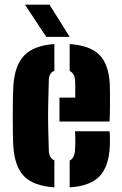

<svg xmlns="http://www.w3.org/2000/svg" viewBox="-20 -799 524 828"><path d="M37.5 -168Q36 -191.5 35.5 -228.5Q35 -265.5 35 -305.8Q35 -346 35.8 -379.8Q36.5 -413.5 37.5 -430Q44 -519 85.5 -561Q127 -603 214.5 -609V-493.5Q191.5 -485.5 190.5 -453Q188.5 -392 187.8 -344.5Q187 -297 187.8 -251.5Q188.5 -206 190.5 -151Q191 -117.5 214.5 -107.5V9Q123 2.5 83 -39.8Q43 -82 37.5 -168ZM236.5 -275V-378H304.5Q304.5 -403.5 304.5 -425Q304.5 -446.5 303.5 -453Q302 -483 280.5 -493V-609Q368.5 -603 408.8 -562.2Q449 -521.5 453.5 -436Q454 -424 454.2 -396.5Q454.5 -369 454.2 -336Q454 -303 452.5 -275ZM280.5 9V-107Q301.5 -116.5 303.5 -152Q304.5 -167 304.8 -185.5Q305 -204 303.5 -233H452.5Q453.5 -227 454 -205.8Q454.5 -184.5 453.5 -168Q449.5 -80.5 409 -38.5Q368.5 3.5 280.5 9ZM179.5 -640 87.5 -779H193.5L280.5 -640Z"/></svg>

Font: Big Shoulders Stencil Text Black
Style: Regular
Weight: 900
Designer: Patric King
Foundry: XO Type Co
Version: Version 1.000